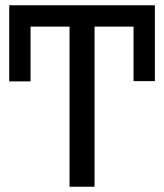

<svg xmlns="http://www.w3.org/2000/svg" viewBox="-20 -709 623 729"><path d="M339 0H244V-608H96V-400H15V-689H568V-401H487V-608H339Z"/></svg>

Font: Trujillo
Style: Regular
Weight: 400
Designer: Fira Sans original fonts by bBox Type GmbH, Carrois Corporate GbR, & Edenspiekermann AG / Changes by Cristiano Sobral
Foundry: Fira Sans original fonts by bBox Type GmbH, Carrois Corporate GbR, & Edenspiekermann AG / Changes by Cristiano Sobral
Version: Version 4.301;October 17, 2021;FontCreator 14.0.0.2814 64-bi